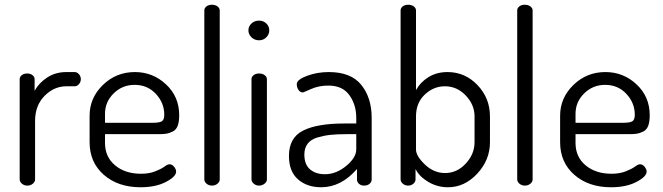

<svg xmlns="http://www.w3.org/2000/svg" viewBox="-20 -783 2796 810"><path d="M295 -419H260Q208 -419 168 -378.5Q128 -338 128 -273V-26Q128 -16 118.5 -8Q109 0 95 0Q82 0 72.5 -8Q63 -16 63 -26V-449Q63 -459 72 -466Q81 -473 95 -473Q108 -473 117 -466Q126 -459 126 -449V-400Q144 -433 179 -456Q214 -479 260 -479H295Q305 -479 313 -470Q321 -461 321 -449Q321 -437 313 -428Q305 -419 295 -419Z M549 -479Q625 -479 680.5 -427Q736 -375 736 -297Q736 -269 729.5 -252Q723 -235 708.5 -228Q694 -221 682 -219Q670 -217 649 -217H423V-180Q423 -121 465.5 -85.5Q508 -50 575 -50Q609 -50 634.5 -60Q660 -70 673.5 -80Q687 -90 695 -90Q706 -90 714.5 -79.5Q723 -69 723 -59Q723 -38 680 -15.5Q637 7 573 7Q478 7 418 -45.5Q358 -98 358 -183V-295Q358 -370 414 -424.5Q470 -479 549 -479ZM423 -265H623Q653 -265 663 -271.5Q673 -278 673 -299Q673 -349 637.5 -387Q602 -425 548 -425Q496 -425 459.5 -389Q423 -353 423 -303Z M907 -739V-26Q907 -16 897.5 -8Q888 0 874 0Q861 0 851.5 -8Q842 -16 842 -26V-739Q842 -749 851 -756Q860 -763 874 -763Q888 -763 897.5 -756Q907 -749 907 -739Z M1106 -449V-26Q1106 -16 1096 -8Q1086 0 1073 0Q1060 0 1050.5 -8Q1041 -16 1041 -26V-449Q1041 -459 1050 -466Q1059 -473 1073 -473Q1087 -473 1096.5 -466Q1106 -459 1106 -449ZM1073 -696Q1091 -696 1103.5 -684Q1116 -672 1116 -655Q1116 -638 1103.5 -625.5Q1091 -613 1073 -613Q1054 -613 1041 -625.5Q1028 -638 1028 -655Q1028 -672 1041 -684Q1054 -696 1073 -696Z M1367 -479Q1461 -479 1504.5 -424.5Q1548 -370 1548 -286V-26Q1548 -15 1539 -7.5Q1530 0 1516 0Q1503 0 1494.5 -7.5Q1486 -15 1486 -26V-70Q1419 7 1335 7Q1275 7 1237 -26.5Q1199 -60 1199 -125Q1199 -202 1258.5 -232Q1318 -262 1432 -262H1483V-286Q1483 -341 1454 -381.5Q1425 -422 1365 -422Q1325 -422 1292.5 -407.5Q1260 -393 1258 -393Q1246 -393 1239 -404Q1232 -415 1232 -428Q1232 -447 1275 -463Q1318 -479 1367 -479ZM1483 -153V-217H1441Q1401 -217 1373.5 -214Q1346 -211 1319 -203Q1292 -195 1278 -177Q1264 -159 1264 -131Q1264 -89 1288 -68.5Q1312 -48 1351 -48Q1398 -48 1440.5 -83Q1483 -118 1483 -153Z M1735 -739V-403Q1753 -436 1787.5 -457.5Q1822 -479 1868 -479Q1942 -479 1994.5 -424Q2047 -369 2047 -292V-183Q2047 -108 1993.5 -50.5Q1940 7 1870 7Q1825 7 1787 -15.5Q1749 -38 1733 -70V-26Q1733 -16 1724 -8Q1715 0 1702 0Q1689 0 1679.5 -8Q1670 -16 1670 -26V-739Q1670 -749 1679 -756Q1688 -763 1702 -763Q1716 -763 1725.5 -756Q1735 -749 1735 -739ZM1982 -183V-292Q1982 -341 1945 -380Q1908 -419 1857 -419Q1809 -419 1772 -384Q1735 -349 1735 -292V-152Q1735 -125 1772.5 -89Q1810 -53 1858 -53Q1908 -53 1945 -93Q1982 -133 1982 -183Z M2227 -739V-26Q2227 -16 2217.5 -8Q2208 0 2194 0Q2181 0 2171.5 -8Q2162 -16 2162 -26V-739Q2162 -749 2171 -756Q2180 -763 2194 -763Q2208 -763 2217.5 -756Q2227 -749 2227 -739Z M2534 -479Q2610 -479 2665.5 -427Q2721 -375 2721 -297Q2721 -269 2714.5 -252Q2708 -235 2693.5 -228Q2679 -221 2667 -219Q2655 -217 2634 -217H2408V-180Q2408 -121 2450.5 -85.5Q2493 -50 2560 -50Q2594 -50 2619.5 -60Q2645 -70 2658.5 -80Q2672 -90 2680 -90Q2691 -90 2699.5 -79.5Q2708 -69 2708 -59Q2708 -38 2665 -15.5Q2622 7 2558 7Q2463 7 2403 -45.5Q2343 -98 2343 -183V-295Q2343 -370 2399 -424.5Q2455 -479 2534 -479ZM2408 -265H2608Q2638 -265 2648 -271.5Q2658 -278 2658 -299Q2658 -349 2622.5 -387Q2587 -425 2533 -425Q2481 -425 2444.5 -389Q2408 -353 2408 -303Z"/></svg>

Font: Dosis
Style: Regular
Weight: 400
Designer: Edgar Tolentino, Pablo Impallari, Igino Marini
Foundry: Edgar Tolentino, Pablo Impallari, Igino Marini
Version: Version 1.007